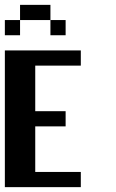

<svg xmlns="http://www.w3.org/2000/svg" viewBox="-20 -770 478 790"><path d="M187.5 -687.5V-750H62.5V-687.5ZM62.5 -625V-687.5H0V-625ZM250 -625V-687.5H187.5V-625ZM312.5 -62.5H125V-250H250V-312.5H125V-500H312.5V-562.5H0V0H312.5Z"/></svg>

Font: Chicago Kare
Style: Regular
Weight: 400
Designer: Duane King
Version: Version 1.001;hotconv 1.0.109;makeotfexe 2.5.65596